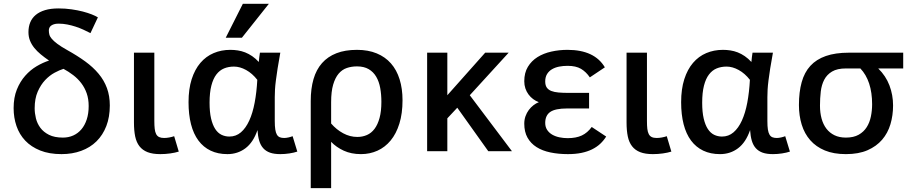

<svg xmlns="http://www.w3.org/2000/svg" viewBox="-20 -786 4746 998"><path d="M450.2 -613.8Q432.6 -623 413.3 -631.8Q394 -640.6 373 -647.5Q352.1 -654.3 329.8 -658.7Q307.6 -663.1 284.2 -663.1Q270 -663.1 260.3 -659.9Q250.5 -656.7 244.6 -651.9Q238.8 -647 236.3 -640.6Q233.9 -634.3 233.9 -627.9Q233.9 -616.7 236.6 -606.2Q239.3 -595.7 249.3 -584Q259.3 -572.3 278.1 -558.1Q296.9 -543.9 329.1 -525.9Q381.8 -496.6 422.9 -466.8Q463.9 -437 492.4 -402.8Q521 -368.7 535.9 -328.1Q550.8 -287.6 550.8 -237.8Q550.8 -177.7 532.7 -130.9Q514.6 -84 481.7 -51.5Q448.7 -19 402.3 -2Q356 15.1 299.8 15.1Q235.8 15.1 189 -3.7Q142.1 -22.5 111.3 -54.9Q80.6 -87.4 65.7 -130.9Q50.8 -174.3 50.8 -224.1Q50.8 -278.8 67.6 -320.6Q84.5 -362.3 111.1 -392.3Q137.7 -422.4 170.4 -441.7Q203.1 -460.9 234.9 -471.2Q211.4 -487.3 191.9 -503.4Q172.4 -519.5 158.2 -537.1Q144 -554.7 136 -574.7Q127.9 -594.7 127.9 -619.1Q127.9 -647 137.2 -669.7Q146.5 -692.4 165.8 -708.5Q185.1 -724.6 214.4 -733.4Q243.7 -742.2 284.2 -742.2Q319.8 -742.2 351.8 -737.5Q383.8 -732.9 410.2 -726.1Q436.5 -719.2 456.8 -711.2Q477.1 -703.1 488.8 -695.8ZM440.9 -234.9Q440.9 -271.5 430.7 -300.8Q420.4 -330.1 402.6 -353.5Q384.8 -377 360.8 -395.3Q336.9 -413.6 310.1 -428.2Q289.6 -421.9 263.7 -408Q237.8 -394 214.8 -369.9Q191.9 -345.7 176 -309.6Q160.2 -273.4 160.2 -223.1Q160.2 -197.8 166.7 -170.9Q173.3 -144 189.7 -121.8Q206.1 -99.6 234.6 -85.2Q263.2 -70.8 307.1 -70.8Q336.4 -70.8 360.8 -81.8Q385.3 -92.8 403.1 -113.8Q420.9 -134.8 430.9 -165.3Q440.9 -195.8 440.9 -234.9Z M909.2 2Q890.6 7.8 865 11.5Q839.4 15.1 813 15.1Q773.4 15.1 747.1 4.9Q720.7 -5.4 704.8 -25.9Q689 -46.4 682.6 -77.1Q676.3 -107.9 676.3 -148.9V-512.2H782.2V-157.2Q782.2 -132.8 784.2 -116.2Q786.1 -99.6 791.7 -88.9Q797.4 -78.1 807.4 -73.5Q817.4 -68.8 833 -68.8Q845.7 -68.8 860.1 -71.5Q874.5 -74.2 885.3 -78.1Z M1525.4 2Q1507.8 7.8 1484.1 11.5Q1460.4 15.1 1437 15.1Q1405.3 15.1 1383.8 7.6Q1362.3 0 1348.4 -15.4Q1334.5 -30.8 1327.4 -54.4Q1320.3 -78.1 1318.4 -109.9Q1296.4 -45.9 1255.9 -15.4Q1215.3 15.1 1162.1 15.1Q1112.8 15.1 1075 -2.9Q1037.1 -21 1011.5 -55.4Q985.8 -89.8 972.9 -140.1Q960 -190.4 960 -254.9Q960 -323.2 976.3 -374.3Q992.7 -425.3 1021.7 -459.2Q1050.8 -493.2 1090.6 -510Q1130.4 -526.9 1177.2 -526.9Q1196.8 -526.9 1216.1 -523.9Q1235.4 -521 1254.2 -513.7Q1272.9 -506.3 1290.8 -494.1Q1308.6 -481.9 1325.2 -463.9Q1326.2 -477.5 1327.9 -490Q1329.6 -502.4 1331.1 -512.2H1437Q1428.2 -464.8 1422.9 -429.9Q1417.5 -395 1414.1 -368.4Q1410.6 -341.8 1409.4 -320.8Q1408.2 -299.8 1408.2 -280.8V-157.2Q1408.2 -129.9 1410.9 -112.8Q1413.6 -95.7 1419.4 -85.9Q1425.3 -76.2 1434.6 -72.5Q1443.8 -68.8 1457 -68.8Q1466.8 -68.8 1479 -71.5Q1491.2 -74.2 1501 -78.1ZM1172.4 -76.2Q1206.5 -76.2 1232.2 -98.1Q1257.8 -120.1 1275.6 -159.2Q1293.5 -198.2 1303.7 -252.4Q1314 -306.6 1317.4 -371.1Q1291.5 -404.3 1259.3 -422.1Q1227.1 -439.9 1196.3 -439.9Q1168 -439.9 1144.8 -430.4Q1121.6 -420.9 1104.7 -398.9Q1087.9 -377 1078.6 -340.8Q1069.3 -304.7 1069.3 -252Q1069.3 -203.6 1077.1 -170.2Q1085 -136.7 1098.6 -115.7Q1112.3 -94.7 1131.3 -85.4Q1150.4 -76.2 1172.4 -76.2ZM1237.3 -589.8H1153.3L1242.2 -766.1H1377.4Z M1595.2 191.9V-261.2Q1595.2 -325.2 1609.6 -374.8Q1624 -424.3 1653.8 -458Q1683.6 -491.7 1728.8 -509.3Q1773.9 -526.9 1835.4 -526.9Q1894 -526.9 1938.2 -508.5Q1982.4 -490.2 2012.2 -456.3Q2042 -422.4 2057.1 -373.8Q2072.3 -325.2 2072.3 -265.1Q2072.3 -195.8 2055.9 -143.3Q2039.6 -90.8 2010.5 -55.7Q1981.4 -20.5 1941.9 -2.7Q1902.3 15.1 1856.4 15.1Q1805.7 15.1 1766.6 -2.9Q1727.5 -21 1701.2 -48.8V191.9ZM1701.2 -144Q1728.5 -112.3 1763.7 -93.3Q1798.8 -74.2 1837.4 -74.2Q1864.3 -74.2 1887.2 -84.2Q1910.2 -94.2 1926.8 -116.2Q1943.4 -138.2 1952.9 -172.9Q1962.4 -207.5 1962.4 -256.8Q1962.4 -294.9 1956.3 -328.6Q1950.2 -362.3 1935.5 -387.2Q1920.9 -412.1 1896.5 -426.5Q1872.1 -440.9 1835.4 -440.9Q1807.1 -440.9 1782.7 -432.6Q1758.3 -424.3 1740.2 -403.1Q1722.2 -381.8 1711.7 -345.9Q1701.2 -310.1 1701.2 -254.9Z M2641.1 0H2518.1L2356.9 -226.1L2305.2 -170.9V0H2200.2V-512.2H2305.2V-291L2502 -512.2H2624L2421.9 -291Z M3130.9 -76.2Q3117.7 -55.2 3099.6 -38.3Q3081.5 -21.5 3057.1 -9.5Q3032.7 2.4 3001.7 8.8Q2970.7 15.1 2931.6 15.1Q2882.3 15.1 2840.6 6.3Q2798.8 -2.4 2768.8 -21.5Q2738.8 -40.5 2721.9 -70.6Q2705.1 -100.6 2705.1 -143.1Q2705.1 -163.6 2711.4 -181.6Q2717.8 -199.7 2728.5 -214.1Q2739.3 -228.5 2752.9 -239Q2766.6 -249.5 2780.8 -254.9Q2765.1 -260.7 2751.2 -271Q2737.3 -281.2 2727.1 -295.2Q2716.8 -309.1 2710.9 -326.4Q2705.1 -343.8 2705.1 -363.8Q2705.1 -407.7 2723.9 -438.7Q2742.7 -469.7 2773.9 -489.3Q2805.2 -508.8 2845.7 -517.8Q2886.2 -526.9 2929.7 -526.9Q3070.3 -526.9 3124 -436L3045.9 -383.8Q3026.4 -412.6 3000 -428.2Q2973.6 -443.8 2930.7 -443.8Q2907.2 -443.8 2886.2 -439.7Q2865.2 -435.5 2849.1 -426Q2833 -416.5 2823.5 -400.9Q2814 -385.3 2814 -362.8Q2814 -342.8 2822 -331.1Q2830.1 -319.3 2845.5 -313.2Q2860.8 -307.1 2883.1 -305.2Q2905.3 -303.2 2933.1 -303.2H3042V-222.2H2927.7Q2866.2 -222.2 2840.1 -204.1Q2814 -186 2814 -147Q2814 -126 2824 -110.8Q2834 -95.7 2850.3 -86.2Q2866.7 -76.7 2887.7 -72.3Q2908.7 -67.9 2930.7 -67.9Q2974.6 -67.9 3004.2 -81.8Q3033.7 -95.7 3055.7 -126Z M3469.7 2Q3451.2 7.8 3425.5 11.5Q3399.9 15.1 3373.5 15.1Q3334 15.1 3307.6 4.9Q3281.2 -5.4 3265.4 -25.9Q3249.5 -46.4 3243.2 -77.1Q3236.8 -107.9 3236.8 -148.9V-512.2H3342.8V-157.2Q3342.8 -132.8 3344.7 -116.2Q3346.7 -99.6 3352.3 -88.9Q3357.9 -78.1 3367.9 -73.5Q3377.9 -68.8 3393.6 -68.8Q3406.2 -68.8 3420.7 -71.5Q3435.1 -74.2 3445.8 -78.1Z M4085.9 2Q4068.4 7.8 4044.7 11.5Q4021 15.1 3997.6 15.1Q3965.8 15.1 3944.3 7.6Q3922.9 0 3908.9 -15.4Q3895 -30.8 3887.9 -54.4Q3880.9 -78.1 3878.9 -109.9Q3856.9 -45.9 3816.4 -15.4Q3775.9 15.1 3722.7 15.1Q3673.3 15.1 3635.5 -2.9Q3597.7 -21 3572 -55.4Q3546.4 -89.8 3533.4 -140.1Q3520.5 -190.4 3520.5 -254.9Q3520.5 -323.2 3536.9 -374.3Q3553.2 -425.3 3582.3 -459.2Q3611.3 -493.2 3651.1 -510Q3690.9 -526.9 3737.8 -526.9Q3757.3 -526.9 3776.6 -523.9Q3795.9 -521 3814.7 -513.7Q3833.5 -506.3 3851.3 -494.1Q3869.1 -481.9 3885.7 -463.9Q3886.7 -477.5 3888.4 -490Q3890.1 -502.4 3891.6 -512.2H3997.6Q3988.8 -464.8 3983.4 -429.9Q3978 -395 3974.6 -368.4Q3971.2 -341.8 3970 -320.8Q3968.8 -299.8 3968.8 -280.8V-157.2Q3968.8 -129.9 3971.4 -112.8Q3974.1 -95.7 3980 -85.9Q3985.8 -76.2 3995.1 -72.5Q4004.4 -68.8 4017.6 -68.8Q4027.3 -68.8 4039.6 -71.5Q4051.8 -74.2 4061.5 -78.1ZM3732.9 -76.2Q3767.1 -76.2 3792.7 -98.1Q3818.4 -120.1 3836.2 -159.2Q3854 -198.2 3864.3 -252.4Q3874.5 -306.6 3877.9 -371.1Q3852.1 -404.3 3819.8 -422.1Q3787.6 -439.9 3756.8 -439.9Q3728.5 -439.9 3705.3 -430.4Q3682.1 -420.9 3665.3 -398.9Q3648.4 -377 3639.2 -340.8Q3629.9 -304.7 3629.9 -252Q3629.9 -203.6 3637.7 -170.2Q3645.5 -136.7 3659.2 -115.7Q3672.9 -94.7 3691.9 -85.4Q3710.9 -76.2 3732.9 -76.2Z M4674.8 -512.2V-430.2H4544.9Q4584.5 -391.6 4603.3 -342Q4622.1 -292.5 4622.1 -237.8Q4622.1 -186 4608.4 -140.1Q4594.7 -94.2 4565.2 -59.8Q4535.6 -25.4 4489.3 -5.1Q4442.9 15.1 4377 15.1Q4313.5 15.1 4267.6 -3.9Q4221.7 -22.9 4191.7 -57.1Q4161.6 -91.3 4147.2 -138.2Q4132.8 -185.1 4132.8 -240.2Q4132.8 -307.6 4147 -358.6Q4161.1 -409.7 4192.1 -443.6Q4223.1 -477.5 4272.7 -494.9Q4322.3 -512.2 4393.1 -512.2ZM4377 -430.2Q4332 -430.2 4305.2 -414.3Q4278.3 -398.4 4264.4 -371.8Q4250.5 -345.2 4246.3 -310.1Q4242.2 -274.9 4242.2 -236.8Q4242.2 -200.2 4250.5 -169.7Q4258.8 -139.2 4275.6 -117.2Q4292.5 -95.2 4317.6 -83Q4342.8 -70.8 4377 -70.8Q4417 -70.8 4443.4 -85.7Q4469.7 -100.6 4485.1 -125Q4500.5 -149.4 4506.8 -180.4Q4513.2 -211.4 4513.2 -244.1Q4513.2 -304.7 4497.8 -351.6Q4482.4 -398.4 4452.1 -430.2Z"/></svg>

Font: Lorenzo Sans Medium
Style: Regular
Weight: 500
Foundry: Intel Corporation
Version: Version 1.00; ttfautohint (v1.5)